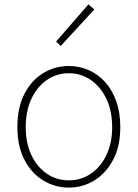

<svg xmlns="http://www.w3.org/2000/svg" viewBox="-20 -840 626 873"><path d="M293 13Q230 13 176.5 -19.5Q123 -52 91 -113.5Q59 -175 59 -262Q59 -351 91 -413Q123 -475 176.5 -507.5Q230 -540 293 -540Q340 -540 382.5 -521.5Q425 -503 457.5 -467.5Q490 -432 508.5 -380Q527 -328 527 -262Q527 -175 494.5 -113.5Q462 -52 409 -19.5Q356 13 293 13ZM293 -20Q349 -20 393.5 -50.5Q438 -81 464 -135.5Q490 -190 490 -262Q490 -335 464 -390Q438 -445 393.5 -476Q349 -507 293 -507Q237 -507 192.5 -476Q148 -445 122.5 -390Q97 -335 97 -262Q97 -190 122.5 -135.5Q148 -81 192.5 -50.5Q237 -20 293 -20ZM256 -631 235 -651 382 -820 409 -797Z"/></svg>

Font: Noto Sans HK Thin Thin
Style: Regular
Weight: 250
Version: Version 2.004-H2;hotconv 1.0.118;makeotfexe 2.5.65603